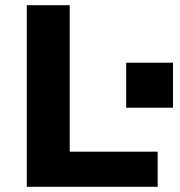

<svg xmlns="http://www.w3.org/2000/svg" viewBox="-20 -718 690 738"><path d="M83 0V-698H248V-135H586V0ZM465 -304V-477H645V-304Z"/></svg>

Font: Azeret Mono Thin
Style: Regular
Weight: 100
Designer: Martin Vácha
Foundry: Displaay
Version: Version 1.002